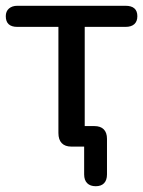

<svg xmlns="http://www.w3.org/2000/svg" viewBox="-22 -507 495 664"><path d="M309 137Q290 137 279.5 126.5Q269 116 269 96V-18L289 0H225Q203 0 191.5 -12Q180 -24 180 -47V-414H38Q-2 -414 -2 -451Q-2 -468 9 -477.5Q20 -487 38 -487H412Q453 -487 453 -451Q453 -433 442.5 -423.5Q432 -414 412 -414H271V-53L254 -71H304Q326 -71 337 -59.5Q348 -48 348 -27V96Q348 116 338 126.5Q328 137 309 137Z"/></svg>

Font: Nunito Medium
Style: Regular
Weight: 500
Designer: Vernon Adams
Foundry: Vernon Adams
Version: Version 3.601